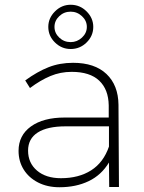

<svg xmlns="http://www.w3.org/2000/svg" viewBox="-20 -786 607 807"><path d="M372 -673Q372 -635 344 -607.5Q316 -580 277 -580Q239 -580 211 -607.5Q183 -635 183 -673Q183 -710 211 -738Q239 -766 277 -766Q316 -766 344 -738Q372 -710 372 -673ZM209 -673Q209 -647 229 -628Q249 -609 277 -609Q304 -609 324.5 -628Q345 -647 345 -673Q345 -699 324.5 -718Q304 -737 277 -737Q249 -737 229 -718Q209 -699 209 -673ZM439 0 438 -103Q406 -50 352.5 -24.5Q299 1 230 1Q179 1 140 -19Q101 -39 79.5 -73.5Q58 -108 58 -152Q58 -217 110 -254.5Q162 -292 252 -292H437V-343Q436 -410 397 -447Q358 -484 281 -484Q234 -484 192 -466.5Q150 -449 106 -416L86 -448Q137 -485 184 -503.5Q231 -522 287 -522Q378 -522 427.5 -475Q477 -428 478 -346L480 0ZM438 -170V-255H256Q179 -255 138.5 -229Q98 -203 98 -153Q98 -101 135.5 -69Q173 -37 236 -37Q311 -37 363 -70Q415 -103 438 -170Z"/></svg>

Font: TypoPRO Montserrat
Style: Regular
Weight: 275
Designer: Julieta Ulanovsky
Foundry: Julieta Ulanovsky
Version: Version 6.001